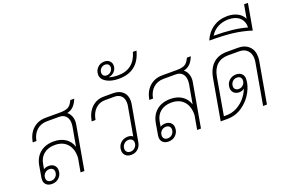

<svg xmlns="http://www.w3.org/2000/svg" viewBox="-112 -1291 2523 1693"><g transform="rotate(-20 1149.5 -445.0)"><path d="M571 -630 567 -621Q551 -584 528.5 -562Q506 -540 470 -532Q490 -516 501 -491.5Q512 -467 512 -438Q512 -423 509 -408L437 0H401L424 -129Q427 -212 385.5 -258.5Q344 -305 269 -305Q207 -305 166.5 -273Q126 -241 116 -183L108 -137Q129 -150 156 -150Q188 -150 207 -132Q226 -114 226 -85Q226 -44 199 -17Q172 10 131 10Q98 10 78.5 -7.5Q59 -25 59 -55Q59 -65 60 -70L79 -181Q92 -255 142 -296.5Q192 -338 271 -338Q334 -338 378.5 -309Q423 -280 440 -227H441L473 -408Q475 -418 475 -435Q475 -477 453 -501Q431 -525 392 -525H278Q219 -525 180 -490Q141 -455 130 -393H95Q109 -471 157 -514.5Q205 -558 278 -558H410Q460 -558 485.5 -570.5Q511 -583 529 -620L534 -630ZM90 -59Q90 -41 101.5 -30Q113 -19 133 -19Q159 -19 176.5 -37Q194 -55 194 -81Q194 -99 182.5 -110Q171 -121 151 -121Q125 -121 107.5 -103Q90 -85 90 -59Z M1033 -443Q1033 -427 1030 -410L970 -73Q963 -36 937.5 -14Q912 8 875 8Q842 8 822.5 -10.5Q803 -29 803 -58Q803 -100 830.5 -127Q858 -154 900 -154Q928 -154 946 -139L994 -410Q996 -419 996 -437Q996 -478 973 -501.5Q950 -525 910 -525H822Q768 -525 731 -489Q694 -453 683 -389H647Q661 -469 707.5 -513.5Q754 -558 822 -558H910Q967 -558 1000 -527Q1033 -496 1033 -443ZM940 -84Q940 -103 928 -114Q916 -125 896 -125Q870 -125 852 -106.5Q834 -88 834 -62Q834 -44 846 -32.5Q858 -21 878 -21Q904 -21 922 -39.5Q940 -58 940 -84Z M841 -757Q841 -795 867 -821Q893 -847 931 -847Q961 -847 979.5 -830Q998 -813 998 -786Q998 -755 977.5 -732Q957 -709 924 -704V-703Q935 -698 957.5 -694.5Q980 -691 1005 -691Q1081 -691 1129.5 -729Q1178 -767 1198 -841H1232Q1185 -660 1003 -660Q931 -660 886 -687Q841 -714 841 -757ZM968 -782Q968 -799 957 -809Q946 -819 928 -819Q905 -819 888.5 -802.5Q872 -786 872 -762Q872 -745 882.5 -735Q893 -725 911 -725Q934 -725 951 -741.5Q968 -758 968 -782Z M1665 -630 1661 -621Q1645 -584 1622.5 -562Q1600 -540 1564 -532Q1584 -516 1595 -491.5Q1606 -467 1606 -438Q1606 -423 1603 -408L1531 0H1495L1518 -129Q1521 -212 1479.5 -258.5Q1438 -305 1363 -305Q1301 -305 1260.5 -273Q1220 -241 1210 -183L1202 -137Q1223 -150 1250 -150Q1282 -150 1301 -132Q1320 -114 1320 -85Q1320 -44 1293 -17Q1266 10 1225 10Q1192 10 1172.5 -7.5Q1153 -25 1153 -55Q1153 -65 1154 -70L1173 -181Q1186 -255 1236 -296.5Q1286 -338 1365 -338Q1428 -338 1472.5 -309Q1517 -280 1534 -227H1535L1567 -408Q1569 -418 1569 -435Q1569 -477 1547 -501Q1525 -525 1486 -525H1372Q1313 -525 1274 -490Q1235 -455 1224 -393H1189Q1203 -471 1251 -514.5Q1299 -558 1372 -558H1504Q1554 -558 1579.5 -570.5Q1605 -583 1623 -620L1628 -630ZM1184 -59Q1184 -41 1195.5 -30Q1207 -19 1227 -19Q1253 -19 1270.5 -37Q1288 -55 1288 -81Q1288 -99 1276.5 -110Q1265 -121 1245 -121Q1219 -121 1201.5 -103Q1184 -85 1184 -59Z M2221 -423Q2221 -406 2218 -386L2150 0H2114L2182 -386Q2185 -403 2185 -419Q2185 -467 2157 -496Q2129 -525 2080 -525H1977Q1912 -525 1872 -489Q1832 -453 1819 -382L1758 -33H1779Q1837 -33 1883.5 -59Q1930 -85 1961 -123.5Q1992 -162 2007 -202Q1987 -185 1960 -185Q1928 -185 1909 -203Q1890 -221 1890 -249Q1890 -290 1917 -316.5Q1944 -343 1984 -343Q2016 -343 2035.5 -325Q2055 -307 2055 -278Q2055 -219 2019.5 -153.5Q1984 -88 1920.5 -44Q1857 0 1777 0H1716L1783 -382Q1799 -469 1848 -513.5Q1897 -558 1977 -558H2081Q2145 -558 2183 -521.5Q2221 -485 2221 -423ZM2024 -275Q2024 -293 2012.5 -303.5Q2001 -314 1981 -314Q1956 -314 1939 -296.5Q1922 -279 1922 -253Q1922 -235 1933.5 -224.5Q1945 -214 1964 -214Q1989 -214 2006.5 -231.5Q2024 -249 2024 -275Z M2299 -900 2256 -656Q2170 -683 2083.5 -693.5Q1997 -704 1865 -704Q1895 -775 1953 -814Q2011 -853 2087 -853Q2142 -853 2182.5 -831.5Q2223 -810 2240 -772L2263 -900ZM2087 -822Q2031 -822 1986 -798Q1941 -774 1916 -731Q2012 -731 2087 -722.5Q2162 -714 2226 -696Q2227 -755 2190 -788.5Q2153 -822 2087 -822Z"/></g></svg>

Font: Bai Jamjuree ExtraLight
Style: Italic
Weight: 275
Italic angle: -10°
Version: Version 1.000; ttfautohint (v1.6)